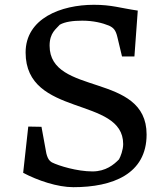

<svg xmlns="http://www.w3.org/2000/svg" viewBox="-20 -777 691 809"><path d="M77.6 -48.8C139.6 -16.1 222.2 11.7 289.1 11.7C454.6 11.7 597.7 -43.5 597.7 -210.4C597.7 -474.1 189 -371.1 189 -584.5C189 -639.6 217.3 -655.3 231.9 -672.9C254.4 -685.5 288.1 -689.9 326.7 -689.9C373.5 -689.9 412.1 -680.2 439.5 -668.9C458 -660.2 467.8 -650.4 474.6 -620.6L494.1 -539.1H546.4L560.5 -732.4C485.8 -743.2 451.2 -756.8 375.5 -756.8C237.3 -756.8 87.9 -699.7 87.9 -555.7C87.9 -280.8 499 -373 499 -169.9C499 -145 487.8 -116.7 481.4 -105.5C460 -83.5 425.8 -54.7 369.6 -54.7C305.2 -54.7 228 -78.1 198.7 -92.8C192.4 -97.2 182.6 -101.6 175.3 -130.4L154.8 -242.7L99.1 -243.7Z"/></svg>

Font: Donegal One
Style: Regular
Weight: 400
Designer: Gary Lonergan
Foundry: Sorkin Type Co.
Version: Version 1.004